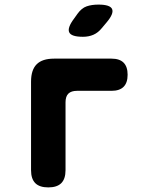

<svg xmlns="http://www.w3.org/2000/svg" viewBox="-20 -805 640 835"><path d="M190 10Q152 10 133.5 -8.5Q115 -27 115 -65V-450Q115 -501 139.5 -525.5Q164 -550 215 -550H465Q500 -550 517.5 -532.5Q535 -515 535 -480Q535 -445 517.5 -427.5Q500 -410 465 -410H315Q290 -410 277.5 -398Q265 -386 265 -360V-65Q265 -27 246.5 -8.5Q228 10 190 10ZM341 -645Q290 -645 281 -664.5Q272 -684 302 -724L317 -745Q335 -770 357 -777.5Q379 -785 408 -785Q459 -785 467.5 -765.5Q476 -746 444 -708L423 -683Q407 -663 386.5 -654Q366 -645 341 -645Z"/></svg>

Font: Maple Mono ExtraBold
Style: Regular
Weight: 800
Monospace: yes
Designer: subframe7536
Version: Version 7.000